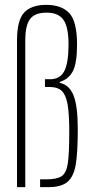

<svg xmlns="http://www.w3.org/2000/svg" viewBox="-20 -770 381 790"><path d="M170 -750Q234 -750 265.5 -715.5Q297 -681 297 -587Q297 -512 280.5 -478.5Q264 -445 226 -433V-429Q265 -421 282.5 -377.5Q300 -334 300 -239Q300 -141 291.5 -92Q283 -43 257.5 -21.5Q232 0 179 0H145V-32H169Q214 -32 233.5 -45Q253 -58 259 -97.5Q265 -137 265 -230Q265 -302 258 -341Q251 -380 234 -396Q217 -412 186 -412H165V-444H186Q227 -444 244.5 -477.5Q262 -511 262 -587Q262 -659 241 -688.5Q220 -718 172 -718Q123 -718 103.5 -691.5Q84 -665 84 -604V0H50V-603Q50 -688 80 -719Q110 -750 170 -750Z"/></svg>

Font: Saira Ultra Condensed Thin
Style: Regular
Weight: 100
Width: 1
Designer: Hector Gatti with collaboration of the Omnibus-Type team
Foundry: Omnibus-Type
Version: Version 1.001; ttfautohint (v1.8)